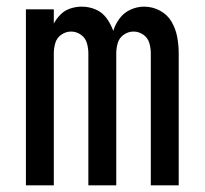

<svg xmlns="http://www.w3.org/2000/svg" viewBox="-20 -558 616 578"><path d="M58 0H142V-397Q142 -413 146.5 -428.5Q151 -444 164.5 -453.5Q178 -463 194 -463Q210 -463 223.5 -453.5Q237 -444 241.5 -428.5Q246 -413 246 -397V0H330V-397Q330 -413 334.5 -428.5Q339 -444 352.5 -453.5Q366 -463 382 -463Q398 -463 411.5 -453.5Q425 -444 429.5 -428.5Q434 -413 434 -397V0H518V-397Q518 -422 513.5 -446.5Q509 -471 496.5 -492.5Q484 -514 461.5 -526Q439 -538 414 -538Q393 -538 373 -529Q353 -520 340 -502.5Q327 -485 321 -465Q314 -485 301 -503Q288 -521 268 -529.5Q248 -538 226 -538Q209 -538 192 -532.5Q175 -527 162.5 -514.5Q150 -502 142 -487V-530H58Z"/></svg>

Font: Iosevka SS01 Extended
Style: Regular
Weight: 400
Width: 7
Monospace: yes
Designer: Belleve Invis
Foundry: Belleve Invis
Version: Version 3.4.7; ttfautohint (v1.8.3)